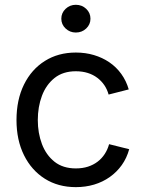

<svg xmlns="http://www.w3.org/2000/svg" viewBox="-20 -769 606 801"><path d="M296.4 11.7Q222.7 11.7 167 -23.4Q111.3 -58.6 80.1 -121.6Q48.8 -184.6 48.8 -268.1Q48.8 -353 80.1 -416.3Q111.3 -479.5 167 -514.6Q222.7 -549.8 296.4 -549.8Q336.4 -549.8 371.8 -539.3Q407.2 -528.8 436.3 -509Q465.3 -489.3 486.1 -460.4Q506.8 -431.6 517.1 -396L433.1 -374.5Q427.2 -396 415.3 -413.6Q403.3 -431.2 386 -444.3Q368.7 -457.5 346.2 -464.6Q323.7 -471.7 296.4 -471.7Q242.7 -471.7 207.5 -443.6Q172.4 -415.5 155 -369.4Q137.7 -323.2 137.7 -268.1Q137.7 -213.9 155 -168Q172.4 -122.1 207.5 -94.2Q242.7 -66.4 296.4 -66.4Q324.2 -66.4 346.9 -73.7Q369.6 -81.1 387.2 -94.5Q404.8 -107.9 417 -126.7Q429.2 -145.5 435.1 -167.5L519 -146.5Q508.8 -109.4 488 -80.3Q467.3 -51.3 438 -30.5Q408.7 -9.8 372.8 1Q336.9 11.7 296.4 11.7ZM296.4 -633.3Q271.5 -633.3 253.7 -650.1Q235.8 -667 235.8 -690.9Q235.8 -715.3 253.7 -732.2Q271.5 -749 296.4 -749Q321.8 -749 339.6 -732.2Q357.4 -715.3 357.4 -690.9Q357.4 -667 339.6 -650.1Q321.8 -633.3 296.4 -633.3Z"/></svg>

Font: Inter 16pt
Style: Regular
Weight: 400
Version: Version 4.001;git-66647c0bb